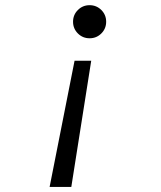

<svg xmlns="http://www.w3.org/2000/svg" viewBox="-20 -548 626 748"><path d="M173.3 180.2 270.5 -311.5H335.4L257.8 180.2ZM329.1 -398.9Q302.2 -398.9 283.4 -417.7Q264.6 -436.5 264.6 -463.4Q264.6 -490.2 283.4 -509Q302.2 -527.8 329.1 -527.8Q356 -527.8 374.8 -509Q393.6 -490.2 393.6 -463.4Q393.6 -436.5 374.8 -417.7Q356 -398.9 329.1 -398.9Z"/></svg>

Font: CaskaydiaCove NFP SemiLight
Style: Italic
Weight: 350
Italic angle: -10°
Designer: Aaron Bell
Foundry: Saja Typeworks
Version: Version 2111.001; VTT 6.35;Nerd Fonts 3.1.1